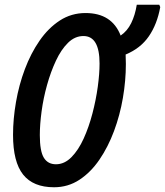

<svg xmlns="http://www.w3.org/2000/svg" viewBox="-20 -780 696 810"><path d="M208 10Q120 10 77.5 -43.5Q35 -97 35 -211Q35 -278 47.5 -350Q60 -422 85 -488.5Q110 -555 147 -608.5Q184 -662 232.5 -693.5Q281 -725 341 -725Q452 -725 489 -630Q517 -649 533.5 -682.5Q550 -716 557 -760H652L656 -750Q643 -678 608 -627Q573 -576 510 -550Q511 -532 511 -510Q511 -440 498.5 -367Q486 -294 461 -227Q436 -160 399.5 -106.5Q363 -53 315 -21.5Q267 10 208 10ZM216 -87Q252 -87 281.5 -117Q311 -147 333 -195.5Q355 -244 370 -301.5Q385 -359 392.5 -414Q400 -469 400 -512Q400 -628 332 -628Q296 -628 267 -599.5Q238 -571 216 -524Q194 -477 178.5 -421.5Q163 -366 155.5 -310.5Q148 -255 148 -210Q148 -142 165 -114.5Q182 -87 216 -87Z"/></svg>

Font: Noto Sans ExtraCondensed SemiBold
Style: Italic
Weight: 600
Width: 2
Italic angle: -12°
Designer: Monotype Design Team
Foundry: Monotype Imaging Inc.
Version: Version 2.013; ttfautohint (v1.8.4.7-5d5b)